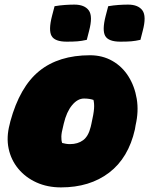

<svg xmlns="http://www.w3.org/2000/svg" viewBox="-20 -802 648 834"><path d="M371 -562Q425 -562 468 -537.5Q511 -513 538 -470Q565 -427 574 -372.5Q583 -318 569 -258L566 -240Q538 -116 454 -52Q370 12 245 12Q186 12 138.5 -9.5Q91 -31 59.5 -69Q28 -107 17.5 -156.5Q7 -206 22 -262L25 -275Q66 -425 150.5 -493.5Q235 -562 371 -562ZM345 -374Q317 -374 293 -345Q269 -316 257 -265L254 -252Q247 -226 246.5 -209Q246 -192 250 -181Q258 -179 266 -177.5Q274 -176 284 -176Q318 -176 341 -193Q364 -210 374 -251L377 -264Q387 -308 388.5 -330Q390 -352 386 -368Q368 -374 345 -374ZM217 -775Q240 -779 262.5 -780.5Q285 -782 303 -782Q347 -782 365.5 -757Q384 -732 367 -668L357 -629Q335 -624 316.5 -622.5Q298 -621 270 -621Q218 -621 204 -646Q190 -671 206 -733ZM450 -775Q473 -779 495.5 -780.5Q518 -782 536 -782Q580 -782 598.5 -757Q617 -732 600 -668L590 -629Q568 -624 549.5 -622.5Q531 -621 503 -621Q451 -621 437 -646Q423 -671 439 -733Z"/></svg>

Font: Recursive Mn Csl St XBk
Style: Italic
Weight: 1000
Italic angle: -15°
Monospace: yes
Version: Version 1.079;hotconv 1.0.112;makeotfexe 2.5.65598; ttfautoh